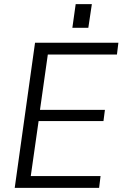

<svg xmlns="http://www.w3.org/2000/svg" viewBox="-20 -906 591 926"><path d="M112 -57H465L458 0H51L149 -700H551L544 -643H195L217 -688L169 -349L157 -376H486L479 -322H149L170 -349L122 -12ZM423 -886 406 -772H329L345 -886Z"/></svg>

Font: Pathway Extreme 28pt Light
Style: Italic
Weight: 300
Italic angle: -8°
Designer: Eduardo Rodriguez Tunni
Foundry: Eduardo Rodriguez Tunni
Version: Version 1.001;gftools[0.9.26]